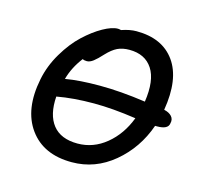

<svg xmlns="http://www.w3.org/2000/svg" viewBox="-86 -675 792 749"><g transform="rotate(15 309.5 -300.5)"><path d="M264.2 -21Q149.4 -21 93.5 -98.1Q37.6 -175.3 63 -301.8Q74.2 -358.4 105.2 -410.6Q136.2 -462.9 172.6 -496.8Q209 -530.8 244.6 -550.8Q280.3 -570.8 304.2 -570.8Q309.1 -570.8 316.9 -568.8Q349.6 -580.1 377 -580.1Q481.9 -580.1 531.7 -510.3Q581.5 -440.4 560.1 -312Q580.6 -307.6 591.1 -295.9Q601.6 -284.2 597.2 -267.1Q594.2 -242.2 549.8 -242.2H542Q508.3 -146 433.3 -83.5Q358.4 -21 264.2 -21ZM293 -337.9Q377.4 -337.9 479 -323.2Q492.2 -411.6 462.4 -457.3Q432.6 -502.9 369.1 -502.9Q341.3 -502.9 321 -493.2Q300.8 -483.4 278.8 -460Q258.8 -438 245.1 -427.5Q231.4 -417 219.2 -417Q207.5 -417 202.1 -420.9Q168.5 -377.4 154.8 -328.1Q210.9 -337.9 293 -337.9ZM290 -265.1Q206.5 -265.1 140.1 -252.9Q134.8 -178.7 167 -137.9Q199.2 -97.2 267.1 -97.2Q330.6 -97.2 382.1 -139.4Q433.6 -181.6 460 -251Q364.7 -265.1 290 -265.1Z"/></g></svg>

Font: Shantell Sans Irregular Bouncy
Style: Italic
Weight: 400
Italic angle: -11.31°
Designer: Stephen Nixon, Anya Danilova, Shantell Martin
Foundry: Arrow Type
Version: Version 1.006;[9816181b4]